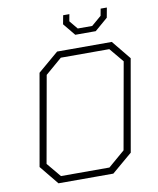

<svg xmlns="http://www.w3.org/2000/svg" viewBox="-95 -961 849 1034"><g transform="rotate(-10 329.5 -443.5)"><path d="M55 -104 143 -604 256 -700H555L640 -596L552 -95L440 0H140ZM425 -36 516 -114 600 -586 535 -664H270L179 -586L95 -114L160 -36ZM313 -839 322 -887H356L349 -849L387 -803H466L520 -849L527 -887H561L551 -833L480 -772H368Z"/></g></svg>

Font: Chakra Petch ExtraLight
Style: Italic
Weight: 275
Italic angle: -10°
Designer: Katatrad Aksorn Co.,Ltd.
Foundry: Cadson Demak Co.,Ltd.
Version: Version 1.000; ttfautohint (v1.6)